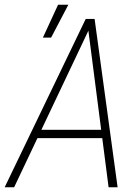

<svg xmlns="http://www.w3.org/2000/svg" viewBox="-49 -791 590 811"><path d="M333.5 -680.7 10.7 0H-29.3L313 -710.9H343.3ZM409.7 0 321.8 -681.2 322.8 -710.9H350.6L447.8 0ZM403.3 -242.7 397.5 -207.5H95.2L101.1 -242.7ZM132.3 -632.3 196.3 -771H239.7L167 -632.3Z"/></svg>

Font: Roboto Condensed ExtraLight
Style: Italic
Weight: 250
Italic angle: -12°
Designer: Christian Robertson
Foundry: Google
Version: Version 3.008; 2023